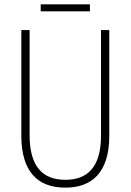

<svg xmlns="http://www.w3.org/2000/svg" viewBox="-20 -852 600 882"><path d="M393 -832H167V-800H393ZM482 -228V-714H444V-229C444 -82 380 -26 280 -26C176 -26 116 -87 116 -231V-714H78V-229C78 -67 150 10 280 10C399 10 482 -56 482 -228Z"/></svg>

Font: Noto Sans Myanmar UI Condensed ExtraLight
Style: Regular
Weight: 200
Width: 3
Designer: Monotype Design Team
Foundry: Monotype Imaging Inc.
Version: Version 2.103